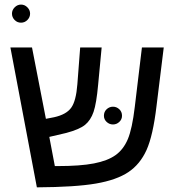

<svg xmlns="http://www.w3.org/2000/svg" viewBox="-20 -804 770 829"><path d="M326.2 -599.1 314 -439.9C310.4 -392.4 301.6 -358.8 287.6 -339.1C273.6 -319.4 249 -305.7 213.9 -297.9L178.2 -291L118.2 -599.1H24.9L139.2 4.9C249.8 4.2 334.9 -1.2 394.3 -11.5C453.7 -21.7 500.3 -38.2 534.2 -60.8C568 -83.4 594.2 -115.3 612.8 -156.5C631.3 -197.7 645.7 -260.9 655.8 -346.2L687 -599.1H592.8L562 -342.8C554.5 -279.6 544.5 -233.2 532 -203.4C519.4 -173.6 501.8 -150.6 479 -134.3C456.2 -118 425.1 -106 385.7 -98.4C346.4 -90.7 293.9 -86.9 228.5 -86.9H216.8L192.9 -212.9L266.1 -230C303.9 -240.1 330.9 -251.7 347.2 -264.9C363.4 -278.1 375.7 -296.8 384 -321C392.3 -345.3 398.9 -384.6 403.8 -439L418.9 -599.1ZM428.7 -304.2C428.7 -293.8 432.6 -284.9 440.4 -277.6C448.2 -270.3 457.4 -266.6 467.8 -266.6C478.2 -266.6 487.3 -270.3 495.1 -277.6C502.9 -284.9 506.8 -293.8 506.8 -304.2C506.8 -315.6 502.9 -325 495.1 -332.3C487.3 -339.6 478.2 -343.3 467.8 -343.3C457.4 -343.3 448.2 -339.6 440.4 -332.3C432.6 -325 428.7 -315.6 428.7 -304.2ZM31.7 -745.1C31.7 -734.7 35.5 -725.6 43 -717.8C50.5 -710 59.7 -706.1 70.8 -706.1C81.5 -706.1 90.7 -710 98.4 -717.8C106 -725.6 109.9 -734.7 109.9 -745.1C109.9 -755.5 106 -764.6 98.1 -772.5C90.3 -780.3 81.2 -784.2 70.8 -784.2C60.4 -784.2 51.3 -780.3 43.5 -772.5C35.6 -764.6 31.7 -755.5 31.7 -745.1Z"/></svg>

Font: Arimo
Style: Regular
Weight: 400
Designer: Steve Matteson
Foundry: Monotype Imaging Inc.
Version: Version 1.32